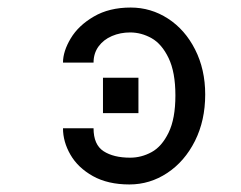

<svg xmlns="http://www.w3.org/2000/svg" viewBox="-20 -520 640 509"><path d="M347 -220H253V-314H347ZM325 -102Q355 -102 382 -116.8Q409 -131.5 427 -168.5Q445 -205.5 445 -267Q445 -328.5 427 -366Q409 -403.5 381.8 -418.8Q354.5 -434 325 -434Q299 -434 276.8 -424.5Q254.5 -415 241.2 -396.8Q228 -378.5 228 -354H147Q147 -384 167.5 -418.2Q188 -452.5 228.8 -476.2Q269.5 -500 326.5 -500Q380 -500 425.2 -470.8Q470.5 -441.5 497.2 -388.8Q524 -336 524 -269.5Q524 -200.5 496.8 -146.2Q469.5 -92 423.5 -61.5Q377.5 -31 323 -31Q266 -31 226.2 -53.2Q186.5 -75.5 166.8 -109.8Q147 -144 147 -180H228Q228 -136.5 254.5 -119.2Q281 -102 325 -102Z"/></svg>

Font: JuliaMono
Style: Regular
Weight: 400
Monospace: yes
Designer: cormullion
Foundry: corm
Version: Version 0.055; ttfautohint (v1.8.4)